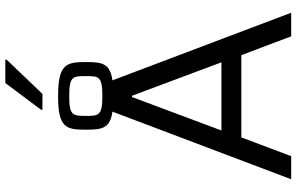

<svg xmlns="http://www.w3.org/2000/svg" viewBox="-217 -901 1118 724"><g transform="rotate(-90 342.0 -539.0)"><path d="M350 -938 479 -1073V-1078H391L290 -943V-938ZM656 0 401 -674C466 -683 470 -714 470 -774C470 -848 463 -879 341 -879C221 -879 215 -848 215 -774C215 -714 219 -683 283 -674L28 0H115L186 -188H496L567 0ZM267 -774C267 -823 268 -837 341 -837C417 -837 417 -823 417 -774C417 -726 417 -712 341 -712C268 -712 267 -726 267 -774ZM469 -263H212L338 -600H343Z"/></g></svg>

Font: Saira UNSAM
Style: Regular
Weight: 400
Designer: Hector Gatti with collaboration of the Omnibus-Type team
Foundry: Omnibus-Type
Version: Version 0.072;PS 000.072;hotconv 1.0.88;makeotf.lib2.5.64775